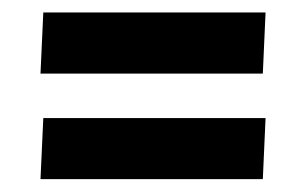

<svg xmlns="http://www.w3.org/2000/svg" viewBox="-20 -378 481 302"><path d="M393.4 -96.2H43.7L48.1 -192.3H397.7ZM393.4 -262.2H43.7L48.1 -358.4H397.7Z"/></svg>

Font: FoglihtenBlackPcs
Style: BlackPcs
Weight: 900
Version: Version 0.75